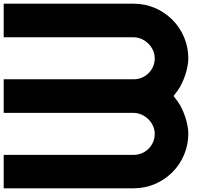

<svg xmlns="http://www.w3.org/2000/svg" viewBox="-20 -820 1140 1040"><path d="M704.6 -800H0V-618.2H701.7C701.8 -618.2 702.1 -618.2 702.3 -618.2C759.4 -618.2 811 -572.2 817.6 -515.6C818 -512.4 818.2 -507.2 818.2 -504C818.2 -441.4 767.4 -390.6 704.8 -390.6H704.6H0V-208.6H701.7C701.9 -208.6 702.2 -208.6 702.5 -208.6C759.4 -208.6 811 -162.7 817.6 -106.1C817.9 -103 818.2 -98 818.2 -94.9C818.2 -32.1 767.3 18.8 704.6 18.9H0V200H704.6C867.5 199.8 999.8 67.5 1000 -95.4C1000 -95.6 1000 -95.8 1000 -96C1000 -150.1 973.6 -229 941 -272.2L920.4 -300L941 -327.8C973.6 -371 1000 -449.9 1000 -504C1000 -504.2 1000 -504.4 1000 -504.6C999.8 -667.5 867.5 -799.8 704.6 -800Z"/></svg>

Font: Kubos
Style: Light
Weight: 300
Version: Version 001.000